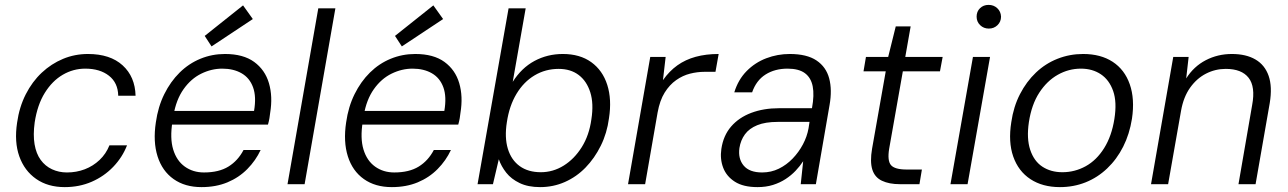

<svg xmlns="http://www.w3.org/2000/svg" viewBox="-20 -754 5274 786"><path d="M245 12Q176 12 128 -21.5Q80 -55 59 -114Q38 -173 50 -252Q59 -316 85.5 -368Q112 -420 151 -456.5Q190 -493 238 -513Q286 -533 340 -533Q431 -533 482 -486.5Q533 -440 535 -362H464Q463 -415 426 -444Q389 -473 329 -473Q280 -473 237 -448Q194 -423 163.5 -374Q133 -325 122 -253Q115 -202 121.5 -163.5Q128 -125 146.5 -99.5Q165 -74 193 -61Q221 -48 254 -48Q293 -48 327 -61Q361 -74 387.5 -99Q414 -124 428 -159H500Q481 -110 443.5 -71Q406 -32 355.5 -10Q305 12 245 12Z M805 12Q737 12 690.5 -21Q644 -54 625 -114Q606 -174 618 -253Q627 -317 652.5 -368.5Q678 -420 715.5 -457Q753 -494 800.5 -513.5Q848 -533 901 -533Q976 -533 1020.5 -500.5Q1065 -468 1081 -413.5Q1097 -359 1086 -292Q1085 -282 1083 -270Q1081 -258 1077 -244H667L677 -300H1020Q1030 -358 1016 -396.5Q1002 -435 969 -454Q936 -473 890 -473Q846 -473 804 -452.5Q762 -432 731.5 -389Q701 -346 690 -281L686 -256Q675 -188 689 -142Q703 -96 736.5 -72Q770 -48 815 -48Q876 -48 915 -72Q954 -96 977 -140H1047Q1027 -97 992.5 -62Q958 -27 911 -7.5Q864 12 805 12ZM846 -564 818 -607 975 -732 1015 -676Z M1157 0 1283 -720H1353L1227 0Z M1584 12Q1516 12 1469.5 -21Q1423 -54 1404 -114Q1385 -174 1397 -253Q1406 -317 1431.5 -368.5Q1457 -420 1494.5 -457Q1532 -494 1579.5 -513.5Q1627 -533 1680 -533Q1755 -533 1799.5 -500.5Q1844 -468 1860 -413.5Q1876 -359 1865 -292Q1864 -282 1862 -270Q1860 -258 1856 -244H1446L1456 -300H1799Q1809 -358 1795 -396.5Q1781 -435 1748 -454Q1715 -473 1669 -473Q1625 -473 1583 -452.5Q1541 -432 1510.5 -389Q1480 -346 1469 -281L1465 -256Q1454 -188 1468 -142Q1482 -96 1515.5 -72Q1549 -48 1594 -48Q1655 -48 1694 -72Q1733 -96 1756 -140H1826Q1806 -97 1771.5 -62Q1737 -27 1690 -7.5Q1643 12 1584 12ZM1625 -564 1597 -607 1754 -732 1794 -676Z M2191 12Q2142 12 2107.5 -4.5Q2073 -21 2052.5 -47Q2032 -73 2022 -102L1998 0H1935L2062 -720H2132L2079 -419Q2115 -476 2168 -504.5Q2221 -533 2284 -533Q2354 -533 2400.5 -499.5Q2447 -466 2466 -406.5Q2485 -347 2473 -270Q2465 -209 2439.5 -157.5Q2414 -106 2377 -68Q2340 -30 2292.5 -9Q2245 12 2191 12ZM2194 -49Q2244 -49 2287.5 -76Q2331 -103 2361.5 -151.5Q2392 -200 2401 -266Q2411 -330 2396.5 -376Q2382 -422 2349 -447Q2316 -472 2267 -472Q2213 -472 2168.5 -445.5Q2124 -419 2094.5 -370Q2065 -321 2055 -254Q2045 -191 2059 -145Q2073 -99 2107.5 -74Q2142 -49 2194 -49Z M2551 0 2642 -521H2705L2694 -426Q2720 -463 2753 -486.5Q2786 -510 2828 -521.5Q2870 -533 2922 -533L2909 -460H2864Q2835 -460 2805 -452.5Q2775 -445 2748 -426Q2721 -407 2701 -375Q2681 -343 2672 -293L2621 0Z M3081 12Q3023 12 2988.5 -10Q2954 -32 2940.5 -67.5Q2927 -103 2933 -144Q2941 -199 2973 -236Q3005 -273 3055.5 -292Q3106 -311 3169 -311H3304Q3314 -365 3307 -400.5Q3300 -436 3275 -454.5Q3250 -473 3204 -473Q3152 -473 3114 -449Q3076 -425 3059 -376H2986Q3002 -428 3036.5 -463Q3071 -498 3117 -515.5Q3163 -533 3213 -533Q3283 -533 3322.5 -506.5Q3362 -480 3374.5 -433Q3387 -386 3376 -324L3320 0H3258L3268 -94Q3255 -74 3237 -55Q3219 -36 3196 -21Q3173 -6 3144.5 3Q3116 12 3081 12ZM3100 -48Q3137 -48 3168.5 -63.5Q3200 -79 3225 -105Q3250 -131 3267 -163Q3284 -195 3290 -229L3294 -255H3164Q3113 -255 3080 -241.5Q3047 -228 3029.5 -204Q3012 -180 3007 -148Q3001 -104 3024.5 -76Q3048 -48 3100 -48Z M3664 0Q3620 0 3590.5 -14Q3561 -28 3551 -60Q3541 -92 3550 -145L3606 -462H3515L3525 -521H3616L3647 -646H3708L3686 -521H3839L3828 -462H3676L3620 -145Q3612 -96 3627.5 -78Q3643 -60 3692 -60H3754L3744 0Z M3871 0 3963 -521H4033L3941 0ZM4028 -637Q4007 -637 3992.5 -651Q3978 -665 3978 -686Q3978 -707 3992 -720.5Q4006 -734 4027 -734Q4048 -734 4062.5 -720.5Q4077 -707 4078 -686Q4078 -665 4063.5 -651Q4049 -637 4028 -637Z M4319 12Q4248 12 4198.5 -20.5Q4149 -53 4128 -113Q4107 -173 4120 -254Q4129 -317 4155.5 -368.5Q4182 -420 4221 -457Q4260 -494 4309.5 -513.5Q4359 -533 4414 -533Q4486 -533 4535 -501Q4584 -469 4605 -409Q4626 -349 4614 -268Q4604 -205 4578 -153.5Q4552 -102 4512.5 -64.5Q4473 -27 4424 -7.5Q4375 12 4319 12ZM4329 -49Q4380 -49 4424.5 -73.5Q4469 -98 4500 -147.5Q4531 -197 4542 -267Q4553 -336 4537 -381.5Q4521 -427 4486.5 -450Q4452 -473 4405 -473Q4355 -473 4310.5 -448Q4266 -423 4234.5 -374.5Q4203 -326 4192 -254Q4182 -187 4197.5 -140.5Q4213 -94 4247.5 -71.5Q4282 -49 4329 -49Z M4692 0 4783 -521H4846L4836 -433Q4867 -482 4916 -507.5Q4965 -533 5023 -533Q5081 -533 5119.5 -510.5Q5158 -488 5173.5 -443.5Q5189 -399 5178 -332L5120 0H5050L5106 -324Q5120 -399 5091.5 -435.5Q5063 -472 4998 -472Q4955 -472 4917 -452.5Q4879 -433 4852 -395Q4825 -357 4815 -301L4762 0Z"/></svg>

Font: DM Sans 10pt Light
Style: Italic
Weight: 300
Italic angle: -10°
Version: Version 4.004;gftools[0.9.30]